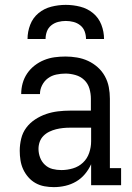

<svg xmlns="http://www.w3.org/2000/svg" viewBox="-20 -760 540 788"><path d="M201 8Q182 8 162.5 4.5Q143 1 126 -8.5Q109 -18 96 -33Q83 -48 75 -65.5Q67 -83 64 -102.5Q61 -122 61 -141Q61 -166 67 -191Q73 -216 88 -236Q103 -256 124.5 -270Q146 -284 169.5 -292Q193 -300 218 -303Q243 -306 268 -306H353V-355Q353 -376 347 -396.5Q341 -417 326 -431.5Q311 -446 290 -452Q269 -458 249 -458Q230 -458 211 -454Q192 -450 177 -439Q162 -428 153 -410.5Q144 -393 144 -374H67Q67 -397 73 -418.5Q79 -440 91.5 -458.5Q104 -477 122 -491Q140 -505 161 -513.5Q182 -522 204 -525Q226 -528 249 -528Q272 -528 296 -524Q320 -520 341.5 -510Q363 -500 381 -484Q399 -468 410.5 -447Q422 -426 426.5 -402.5Q431 -379 431 -355V-70H477V0H354V-86Q344 -64 328.5 -45.5Q313 -27 292.5 -15Q272 -3 248.5 2.5Q225 8 201 8ZM232 -62Q256 -62 279.5 -69Q303 -76 320.5 -92.5Q338 -109 346 -132.5Q354 -156 354 -180V-236H268Q253 -236 238.5 -234.5Q224 -233 210 -229.5Q196 -226 182.5 -219.5Q169 -213 158.5 -202.5Q148 -192 143 -178Q138 -164 138 -149Q138 -131 144.5 -113.5Q151 -96 164.5 -83.5Q178 -71 195.5 -66.5Q213 -62 232 -62ZM93 -600Q93 -630 104 -658.5Q115 -687 138 -706Q161 -725 190.5 -732.5Q220 -740 250 -740Q280 -740 309.5 -732.5Q339 -725 362 -706Q385 -687 396 -658.5Q407 -630 407 -600H333Q333 -616 327.5 -631Q322 -646 309.5 -656Q297 -666 281.5 -670Q266 -674 250 -674Q234 -674 218.5 -670Q203 -666 190.5 -656Q178 -646 172.5 -631Q167 -616 167 -600Z"/></svg>

Font: Iosevka Curly Slab
Style: Regular
Weight: 400
Monospace: yes
Designer: Belleve Invis
Foundry: Belleve Invis
Version: Version 22.1.2; ttfautohint (v1.8.4)